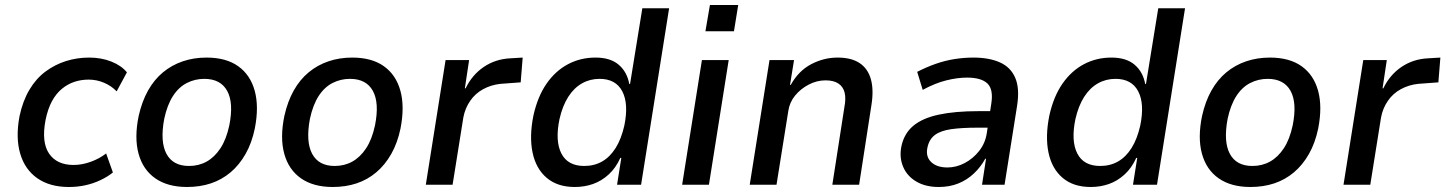

<svg xmlns="http://www.w3.org/2000/svg" viewBox="-20 -738 5774 767"><path d="M255 9Q179 9 129 -26Q79 -61 60.5 -125Q42 -189 58 -274Q71 -335 97.5 -379.5Q124 -424 161.5 -452Q199 -480 243.5 -494Q288 -508 336 -508Q385 -508 425 -492Q465 -476 487 -449L446 -373Q425 -395 395.5 -407.5Q366 -420 334 -420Q304 -420 277 -411Q250 -402 227 -383Q204 -364 187.5 -333.5Q171 -303 162 -259Q145 -170 176 -124.5Q207 -79 274 -79Q307 -79 342 -91.5Q377 -104 404 -125L431 -49Q410 -32 381.5 -18.5Q353 -5 321.5 2Q290 9 255 9Z M727 9Q650 9 600.5 -25.5Q551 -60 533.5 -124Q516 -188 534 -275Q547 -333 571.5 -376.5Q596 -420 631 -449Q666 -478 710 -493Q754 -508 805 -508Q883 -508 931.5 -473.5Q980 -439 997.5 -375.5Q1015 -312 998 -225Q986 -167 961 -123Q936 -79 901 -49.5Q866 -20 822.5 -5.5Q779 9 727 9ZM735 -75Q774 -75 805.5 -92.5Q837 -110 860.5 -145.5Q884 -181 896 -237Q914 -327 887.5 -375Q861 -423 796 -423Q759 -423 726.5 -406.5Q694 -390 671 -354.5Q648 -319 636 -263Q619 -172 645 -123.5Q671 -75 735 -75Z M1309 9Q1232 9 1182.5 -25.5Q1133 -60 1115.5 -124Q1098 -188 1116 -275Q1129 -333 1153.5 -376.5Q1178 -420 1213 -449Q1248 -478 1292 -493Q1336 -508 1387 -508Q1465 -508 1513.5 -473.5Q1562 -439 1579.5 -375.5Q1597 -312 1580 -225Q1568 -167 1543 -123Q1518 -79 1483 -49.5Q1448 -20 1404.5 -5.5Q1361 9 1309 9ZM1317 -75Q1356 -75 1387.5 -92.5Q1419 -110 1442.5 -145.5Q1466 -181 1478 -237Q1496 -327 1469.5 -375Q1443 -423 1378 -423Q1341 -423 1308.5 -406.5Q1276 -390 1253 -354.5Q1230 -319 1218 -263Q1201 -172 1227 -123.5Q1253 -75 1317 -75Z M1681 0 1760 -498H1854L1837 -385H1840Q1866 -439 1912.5 -470.5Q1959 -502 2018 -505L2068 -508L2060 -409L1979 -403Q1942 -399 1910.5 -382Q1879 -365 1858.5 -335.5Q1838 -306 1831 -269L1788 0Z M2276 9Q2207 9 2164 -27.5Q2121 -64 2107.5 -128.5Q2094 -193 2111 -277Q2128 -353 2163.5 -404Q2199 -455 2249 -481.5Q2299 -508 2359 -508Q2418 -508 2451.5 -479.5Q2485 -451 2494 -402L2497 -403L2546 -705H2653L2541 0H2445L2462 -107H2458Q2440 -67 2411.5 -41Q2383 -15 2349 -3Q2315 9 2276 9ZM2314 -75Q2354 -75 2385.5 -93Q2417 -111 2439.5 -147Q2462 -183 2474 -236Q2492 -323 2466 -373Q2440 -423 2375 -423Q2337 -423 2305 -405Q2273 -387 2250 -351Q2227 -315 2215 -262Q2197 -175 2222.5 -125Q2248 -75 2314 -75Z M2798 -613 2816 -718H2929L2912 -613ZM2705 0 2784 -498H2891L2812 0Z M2975 0 3054 -498H3152L3136 -399H3139Q3170 -455 3220.5 -481.5Q3271 -508 3326 -508Q3381 -508 3414 -486Q3447 -464 3459 -421.5Q3471 -379 3461 -317L3412 0H3305L3353 -309Q3360 -345 3354 -368.5Q3348 -392 3329 -404.5Q3310 -417 3278 -417Q3243 -417 3210.5 -400Q3178 -383 3156 -356Q3134 -329 3129 -294L3082 0Z M3730 9Q3677 9 3640 -13Q3603 -35 3587.5 -72.5Q3572 -110 3581 -154Q3592 -205 3628.5 -235.5Q3665 -266 3730 -280Q3795 -294 3890 -294H3952L3942 -228H3885Q3822 -228 3780 -222Q3738 -216 3715 -199Q3692 -182 3685 -149Q3677 -113 3699.5 -91Q3722 -69 3765 -69Q3800 -69 3833.5 -86.5Q3867 -104 3891.5 -135Q3916 -166 3922 -206L3940 -324Q3949 -381 3924.5 -404.5Q3900 -428 3843 -428Q3805 -428 3760.5 -417Q3716 -406 3666 -379L3644 -451Q3681 -470 3718 -483Q3755 -496 3793 -502Q3831 -508 3868 -508Q3931 -508 3974 -489Q4017 -470 4035.5 -427.5Q4054 -385 4043 -315L3993 0H3903L3919 -104H3916Q3898 -71 3870.5 -45Q3843 -19 3808 -5Q3773 9 3730 9Z M4337 9Q4268 9 4225 -27.5Q4182 -64 4168.5 -128.5Q4155 -193 4172 -277Q4189 -353 4224.5 -404Q4260 -455 4310 -481.5Q4360 -508 4420 -508Q4479 -508 4512.5 -479.5Q4546 -451 4555 -402L4558 -403L4607 -705H4714L4602 0H4506L4523 -107H4519Q4501 -67 4472.5 -41Q4444 -15 4410 -3Q4376 9 4337 9ZM4375 -75Q4415 -75 4446.5 -93Q4478 -111 4500.5 -147Q4523 -183 4535 -236Q4553 -323 4527 -373Q4501 -423 4436 -423Q4398 -423 4366 -405Q4334 -387 4311 -351Q4288 -315 4276 -262Q4258 -175 4283.5 -125Q4309 -75 4375 -75Z M4975 9Q4898 9 4848.5 -25.5Q4799 -60 4781.5 -124Q4764 -188 4782 -275Q4795 -333 4819.5 -376.5Q4844 -420 4879 -449Q4914 -478 4958 -493Q5002 -508 5053 -508Q5131 -508 5179.5 -473.5Q5228 -439 5245.5 -375.5Q5263 -312 5246 -225Q5234 -167 5209 -123Q5184 -79 5149 -49.5Q5114 -20 5070.5 -5.5Q5027 9 4975 9ZM4983 -75Q5022 -75 5053.5 -92.5Q5085 -110 5108.5 -145.5Q5132 -181 5144 -237Q5162 -327 5135.5 -375Q5109 -423 5044 -423Q5007 -423 4974.5 -406.5Q4942 -390 4919 -354.5Q4896 -319 4884 -263Q4867 -172 4893 -123.5Q4919 -75 4983 -75Z M5347 0 5426 -498H5520L5503 -385H5506Q5532 -439 5578.5 -470.5Q5625 -502 5684 -505L5734 -508L5726 -409L5645 -403Q5608 -399 5576.5 -382Q5545 -365 5524.5 -335.5Q5504 -306 5497 -269L5454 0Z"/></svg>

Font: Nunito Sans 7pt SemiCondensed SemiBold
Style: Italic
Weight: 600
Width: 4
Italic angle: -9°
Designer: Vernon Adams
Foundry: Vernon Adams
Version: Version 3.101;gftools[0.9.27]